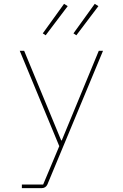

<svg xmlns="http://www.w3.org/2000/svg" viewBox="-20 -781 640 1001"><path d="M495 -516H517L227 181Q218 200 196 200H94V181H205L289 -19L83 -516H106L299 -49H302ZM218 -597 203 -607 314 -761 333 -749ZM378 -597 363 -607 474 -761 493 -749Z"/></svg>

Font: IBM Plex Mono Thin
Style: Regular
Weight: 100
Monospace: yes
Designer: Mike Abbink, Paul van der Laan, Pieter van Rosmalen
Foundry: Bold Monday
Version: Version 2.3